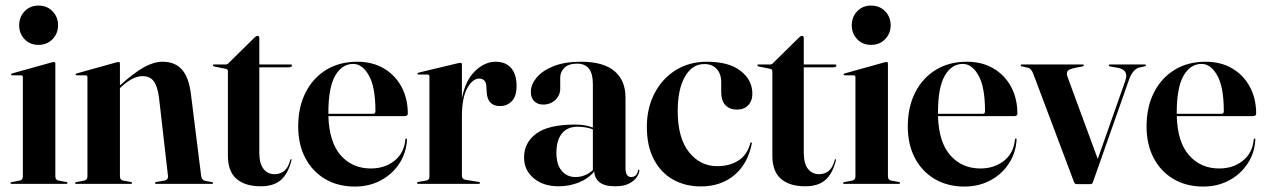

<svg xmlns="http://www.w3.org/2000/svg" viewBox="-20 -676 4656 706"><path d="M121.5 -511Q90 -511 70.2 -532Q50.5 -553 50.5 -583Q50.5 -613.5 70.5 -634.5Q90.5 -655.5 121.5 -655.5Q153 -655.5 173.2 -634.5Q193.5 -613.5 193.5 -583Q193.5 -553 173.2 -532Q153 -511 121.5 -511ZM183.5 -442V-27.5Q183.5 -14 195.5 -12L223 -7Q228 -6.5 228 -3Q228 0 224 0H22.5Q18.5 0 18.5 -3Q18.5 -5.5 23.5 -6.5L52 -12Q64 -14 64 -27V-392.5Q64 -399 57.5 -399H25Q20.5 -399 20.5 -402.5Q20.5 -404.5 24.5 -406L168 -446Q175 -448 178 -448Q183.5 -448 183.5 -442Z M421 -442V-362L424 -364.5Q473.5 -409 509.8 -429Q546 -449 577.5 -449Q623.5 -449 649 -420.2Q674.5 -391.5 682 -330.5L719.5 -30.5Q721.5 -13.5 734.5 -11L759 -6.5Q763.5 -6 763.5 -3Q763.5 0 759.5 0H554.5Q550 0 550 -3Q550 -6 555.5 -7L584 -12Q599.5 -14.5 597.5 -30.5L564.5 -318.5Q559 -359 545.2 -377.5Q531.5 -396 503.5 -396Q469.5 -396 428.5 -359L421 -352V-27.5Q421 -14 433 -12L460.5 -7Q465.5 -6.5 465.5 -3Q465.5 0 461.5 0H260Q256 0 256 -3Q256 -5.5 261 -6.5L289.5 -12Q301.5 -14 301.5 -27V-392.5Q301.5 -399 295 -399H262.5Q258 -399 258 -402.5Q258 -404.5 262 -406L405.5 -446Q412.5 -448 415.5 -448Q421 -448 421 -442Z M811.5 -422.5 768 -431.5Q763 -432.5 763 -435.5Q763 -439 766.5 -439H810.5Q816.5 -439 820 -443.5L916.5 -538.5Q922 -544 927 -544Q933.5 -544 933.5 -536.5V-439H1048.5Q1053.5 -439 1053.5 -435Q1053.5 -428.5 1041 -428.5H933.5V-115.5Q933.5 -75 948.8 -55.2Q964 -35.5 990.5 -35.5Q1009.5 -35.5 1024.8 -47.2Q1040 -59 1047.5 -88Q1048.5 -91 1050.5 -90.8Q1052.5 -90.5 1052 -87.5Q1040 -38.5 1013.5 -14.8Q987 9 939 9Q881 9 849.5 -18.5Q818 -46 818 -103V-413Q818 -421.5 811.5 -422.5Z M1479.5 -258.5Q1479.5 -249 1468 -249H1187.5Q1190.5 -152.5 1233.2 -104.5Q1276 -56.5 1343.5 -56.5Q1395 -56.5 1430.8 -85.2Q1466.5 -114 1470.5 -163Q1471 -166.5 1473.5 -166.5Q1477 -166.5 1476.5 -162Q1473.5 -112.5 1447.8 -73.8Q1422 -35 1379.8 -12.5Q1337.5 10 1285 10Q1223 10 1176 -17.5Q1129 -45 1102.8 -94.8Q1076.5 -144.5 1076.5 -211Q1076.5 -282 1103.5 -335.5Q1130.5 -389 1179.2 -419Q1228 -449 1293.5 -449Q1350 -449 1391.8 -424.2Q1433.5 -399.5 1456.5 -356.5Q1479.5 -313.5 1479.5 -258.5ZM1187.5 -262.5Q1187.5 -260 1187.5 -257.5H1352Q1360.5 -257.5 1360.5 -267Q1360.5 -356 1336.5 -398.5Q1312.5 -441 1279 -441Q1237 -441 1212.2 -397.2Q1187.5 -353.5 1187.5 -262.5Z M1678.5 -438.5V-314.5Q1691.5 -381 1727 -415Q1762.5 -449 1802.5 -449Q1839.5 -449 1859.5 -425.8Q1879.5 -402.5 1879.5 -359.5Q1879.5 -322.5 1862.2 -304.2Q1845 -286 1818.5 -286Q1771.5 -286 1769.5 -339.5L1768.5 -355.5Q1768 -387 1741.5 -387Q1718 -387 1698.2 -352Q1678.5 -317 1678.5 -246.5V-30.5Q1678.5 -17.5 1691 -15L1740.5 -7Q1745 -6 1745 -3Q1745 0 1740.5 0H1518.5Q1513.5 0 1513.5 -3.5Q1513.5 -6.5 1520 -7.5L1547 -12Q1559 -14 1559 -25.5V-394Q1559 -402 1552.5 -402H1518.5Q1515 -402 1515 -405Q1515 -407.5 1519.5 -409L1663.5 -443.5Q1671 -445 1673 -445Q1678.5 -445 1678.5 -438.5Z M1907 -97Q1907 -151.5 1952 -184.8Q1997 -218 2095 -218Q2116 -218 2131.5 -215Q2147 -212 2160 -207V-368Q2160 -442 2102 -442Q2070.5 -442 2055.2 -426.5Q2040 -411 2040 -391V-350.5Q2040 -326 2022.2 -308.8Q2004.5 -291.5 1977 -291.5Q1957.5 -291.5 1944.8 -303.5Q1932 -315.5 1932 -339Q1932 -365 1953 -390.5Q1974 -416 2015 -432.5Q2056 -449 2116.5 -449Q2198.5 -449 2239.2 -414.8Q2280 -380.5 2280 -317.5V-58Q2280 -25 2301 -25Q2310 -25 2317 -30.5Q2324 -36 2326 -49Q2326 -52 2328.5 -52Q2331 -52 2331 -49Q2331 -39.5 2322.2 -25.8Q2313.5 -12 2294 -1.5Q2274.5 9 2242 9Q2202 9 2183.8 -6.5Q2165.5 -22 2165.5 -45.5Q2142.5 -18.5 2107.8 -4.8Q2073 9 2034 9Q1977.5 9 1942.2 -20.8Q1907 -50.5 1907 -97ZM2026 -114.5Q2026 -70.5 2045.5 -47.8Q2065 -25 2096 -25Q2132 -25 2160 -50.5V-200.5Q2133.5 -210 2104 -210Q2066 -210 2046 -185Q2026 -160 2026 -114.5Z M2746.5 -331.5Q2746.5 -305 2731.2 -289Q2716 -273 2690 -273Q2663 -273 2647.5 -289.2Q2632 -305.5 2632 -337V-373.5Q2632 -404.5 2615.2 -422.5Q2598.5 -440.5 2570 -440.5Q2525 -440.5 2498.5 -394Q2472 -347.5 2472 -268Q2472 -169 2513.2 -117Q2554.5 -65 2617 -65Q2662.5 -65 2695 -85.5Q2727.5 -106 2739 -149.5Q2740 -153 2742.5 -152.5Q2745.5 -152 2744.5 -148Q2729.5 -73 2680 -31.8Q2630.5 9.5 2556.5 9.5Q2500 9.5 2455.2 -15.5Q2410.5 -40.5 2384.5 -89.5Q2358.5 -138.5 2358.5 -210Q2358.5 -278 2386.5 -332.2Q2414.5 -386.5 2464.2 -417.8Q2514 -449 2579.5 -449Q2660.5 -449 2703.5 -415.2Q2746.5 -381.5 2746.5 -331.5Z M2813.5 -422.5 2770 -431.5Q2765 -432.5 2765 -435.5Q2765 -439 2768.5 -439H2812.5Q2818.5 -439 2822 -443.5L2918.5 -538.5Q2924 -544 2929 -544Q2935.5 -544 2935.5 -536.5V-439H3050.5Q3055.5 -439 3055.5 -435Q3055.5 -428.5 3043 -428.5H2935.5V-115.5Q2935.5 -75 2950.8 -55.2Q2966 -35.5 2992.5 -35.5Q3011.5 -35.5 3026.8 -47.2Q3042 -59 3049.5 -88Q3050.5 -91 3052.5 -90.8Q3054.5 -90.5 3054 -87.5Q3042 -38.5 3015.5 -14.8Q2989 9 2941 9Q2883 9 2851.5 -18.5Q2820 -46 2820 -103V-413Q2820 -421.5 2813.5 -422.5Z M3183 -511Q3151.5 -511 3131.8 -532Q3112 -553 3112 -583Q3112 -613.5 3132 -634.5Q3152 -655.5 3183 -655.5Q3214.5 -655.5 3234.8 -634.5Q3255 -613.5 3255 -583Q3255 -553 3234.8 -532Q3214.5 -511 3183 -511ZM3245 -442V-27.5Q3245 -14 3257 -12L3284.5 -7Q3289.5 -6.5 3289.5 -3Q3289.5 0 3285.5 0H3084Q3080 0 3080 -3Q3080 -5.5 3085 -6.5L3113.5 -12Q3125.5 -14 3125.5 -27V-392.5Q3125.5 -399 3119 -399H3086.5Q3082 -399 3082 -402.5Q3082 -404.5 3086 -406L3229.5 -446Q3236.5 -448 3239.5 -448Q3245 -448 3245 -442Z M3721 -258.5Q3721 -249 3709.5 -249H3429Q3432 -152.5 3474.8 -104.5Q3517.5 -56.5 3585 -56.5Q3636.5 -56.5 3672.2 -85.2Q3708 -114 3712 -163Q3712.5 -166.5 3715 -166.5Q3718.5 -166.5 3718 -162Q3715 -112.5 3689.2 -73.8Q3663.5 -35 3621.2 -12.5Q3579 10 3526.5 10Q3464.5 10 3417.5 -17.5Q3370.5 -45 3344.2 -94.8Q3318 -144.5 3318 -211Q3318 -282 3345 -335.5Q3372 -389 3420.8 -419Q3469.5 -449 3535 -449Q3591.5 -449 3633.2 -424.2Q3675 -399.5 3698 -356.5Q3721 -313.5 3721 -258.5ZM3429 -262.5Q3429 -260 3429 -257.5H3593.5Q3602 -257.5 3602 -267Q3602 -356 3578 -398.5Q3554 -441 3520.5 -441Q3478.5 -441 3453.8 -397.2Q3429 -353.5 3429 -262.5Z M3989 1H3940Q3932 1 3929.5 -6L3779.5 -404.5Q3772 -424.5 3759.5 -427L3739 -431.5Q3733 -432.5 3733 -435.5Q3733 -439 3736.5 -439H3961Q3965.5 -439 3965.5 -435.5Q3965.5 -433 3960 -431.5L3935.5 -427Q3910.5 -422 3905.5 -414.5Q3900.5 -407 3905.5 -393L4016.5 -91.5L4118 -379.5Q4132 -419.5 4089 -427L4062.5 -431.5Q4057 -433 4057 -435.5Q4057 -439 4061.5 -439H4189.5Q4193.5 -439 4193.5 -435.5Q4193.5 -432.5 4187 -431.5L4170.5 -428Q4145 -422 4131 -381.5L3998.5 -5.5Q3996.5 1 3989 1Z M4599 -258.5Q4599 -249 4587.5 -249H4307Q4310 -152.5 4352.8 -104.5Q4395.5 -56.5 4463 -56.5Q4514.5 -56.5 4550.2 -85.2Q4586 -114 4590 -163Q4590.5 -166.5 4593 -166.5Q4596.5 -166.5 4596 -162Q4593 -112.5 4567.2 -73.8Q4541.5 -35 4499.2 -12.5Q4457 10 4404.5 10Q4342.5 10 4295.5 -17.5Q4248.5 -45 4222.2 -94.8Q4196 -144.5 4196 -211Q4196 -282 4223 -335.5Q4250 -389 4298.8 -419Q4347.5 -449 4413 -449Q4469.5 -449 4511.2 -424.2Q4553 -399.5 4576 -356.5Q4599 -313.5 4599 -258.5ZM4307 -262.5Q4307 -260 4307 -257.5H4471.5Q4480 -257.5 4480 -267Q4480 -356 4456 -398.5Q4432 -441 4398.5 -441Q4356.5 -441 4331.8 -397.2Q4307 -353.5 4307 -262.5Z"/></svg>

Font: Fraunces 144pt S000 SemiBold
Style: Regular
Weight: 600
Version: Version 1.000; ttfautohint (v1.8.3)